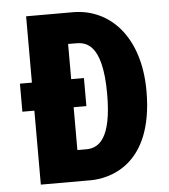

<svg xmlns="http://www.w3.org/2000/svg" viewBox="-49 -705 661 750"><g transform="rotate(-5 281.0 -330.0)"><path d="M81 0H276C346 0 524 -35 524 -328C524 -541 410 -660 264 -660H81V-400H34V-290H81ZM285 -290V-400H235V-538H262C298 -538 370 -537 370 -330C370 -155 319 -122 270 -122H235V-290Z"/></g></svg>

Font: Bricolage Grotesque 10pt Condensed ExtraBold
Style: Regular
Weight: 800
Width: 3
Designer: Mathieu Triay
Foundry: Atelier Triay
Version: Version 1.000;gftools[0.9.29]